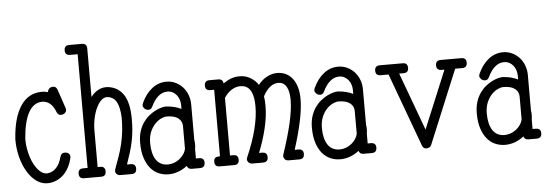

<svg xmlns="http://www.w3.org/2000/svg" viewBox="-46 -800 2722 951"><g transform="rotate(-5 1314.5 -324.5)"><path d="M197.8 -441.4C188.3 -444.3 178.2 -445.8 167.5 -445.8C122.6 -445.8 87.2 -426.4 61.5 -387.7C35.8 -349 20.7 -293.9 16.1 -222.7V-220.2C16.1 -190.3 19.7 -161.5 26.9 -134C34 -106.5 43.9 -82.3 56.4 -61.3C68.9 -40.3 83.7 -23.5 100.6 -11C117.5 1.5 135.7 7.8 155.3 7.8H163.6C192.2 5.2 216.6 -5.9 236.6 -25.4C256.6 -44.9 270.8 -71.5 279.3 -105C279.6 -106.6 279.9 -108.2 280 -109.6C280.2 -111.1 280.3 -112.5 280.3 -113.8C280.3 -120 278 -125.2 273.4 -129.4C268.9 -133.6 261.9 -135.7 252.4 -135.7C242 -135.7 235 -129.6 231.4 -117.2C225.3 -93.8 216.1 -75.6 203.9 -62.7C191.7 -49.9 177.1 -42.6 160.2 -41H156.2C143.9 -41.3 132.2 -46.7 121.3 -57.1C110.4 -67.5 100.8 -81.1 92.5 -97.7C84.2 -114.3 77.6 -133.1 72.8 -154.3C67.9 -175.5 65.4 -197.1 65.4 -219.2V-219.7C67.4 -247.7 71 -272.7 76.2 -294.7C81.4 -316.7 88.1 -335.2 96.4 -350.3C104.7 -365.5 114.6 -377 126 -384.8C137.4 -392.6 150.4 -396.5 165 -396.5C178.7 -396.5 191.2 -392 202.6 -383.1C214 -374.1 223.5 -359.9 231 -340.3C235.2 -329.3 241.9 -323.7 251 -323.7C259.8 -323.7 266.7 -326.1 271.7 -330.8C276.8 -335.5 279.3 -340.7 279.3 -346.2C279.3 -350.4 278.6 -354 277.3 -356.9L246.1 -448.7C242.2 -460.1 235.4 -465.8 225.6 -465.8C216.8 -465.8 210 -463.4 205.3 -458.5C200.6 -453.6 198.1 -447.9 197.8 -441.4Z M322.8 -615.7H360.4V-50.3H338.4C321.8 -50.3 313.5 -42.2 313.5 -25.9C313.5 -9.3 321.8 -1 338.4 -1H423.3C439.6 -1 447.8 -9.3 447.8 -25.9C447.8 -42.2 439.6 -50.3 423.3 -50.3H410.2V-230C410.2 -251.5 412.2 -271.9 416.3 -291.3C420.3 -310.6 425.9 -327.8 432.9 -342.8C439.9 -357.7 447.9 -369.6 457 -378.4C466.1 -387.2 475.7 -391.6 485.8 -391.6H487.8C508.6 -389.3 523.8 -379.6 533.4 -362.5C543.1 -345.5 548.7 -319.2 550.3 -283.7C550.3 -261.2 549.2 -239.4 546.9 -218.3C544.6 -197.1 540.9 -175.3 535.6 -152.8C530.8 -132.3 524.9 -112.4 518.1 -93L497.1 -34.7C495.4 -29.1 494.6 -25.1 494.6 -22.5C494.6 -17.3 496.7 -12.4 501 -7.8C505.2 -3.3 511.6 -1 520 -1H575.2C591.5 -1 599.6 -9.3 599.6 -25.9C599.6 -42.2 591.5 -50.3 575.2 -50.3H556.2C564 -72.4 570.6 -92.6 576.2 -110.8C581.7 -129.1 586.2 -146.6 589.6 -163.6C593 -180.5 595.5 -197.6 597.2 -214.8C598.8 -232.1 599.6 -250.8 599.6 -271C599.6 -327 590.3 -368.5 571.5 -395.5C552.8 -422.5 526.4 -437.7 492.2 -440.9H485.8C457.5 -440.9 432.3 -426.9 410.2 -398.9V-640.1C410.2 -656.7 401.9 -665 385.3 -665H322.8C306.2 -665 297.9 -656.7 297.9 -640.1C297.9 -623.9 306.2 -615.7 322.8 -615.7Z M849.1 -216.3V-103.5C847.2 -93.8 843.3 -84.6 837.6 -76.2C831.9 -67.7 825 -60.2 816.9 -53.7C808.8 -47.2 799.6 -42.1 789.6 -38.3C779.5 -34.6 769 -32.7 758.3 -32.7C732.6 -32.7 713.1 -42.7 699.7 -62.7C686.4 -82.8 679.7 -110.5 679.7 -146C679.7 -167.5 683 -186 689.7 -201.7C696.4 -217.3 704.6 -230.1 714.4 -240.2C724.1 -250.3 734.3 -257.8 744.9 -262.7C755.5 -267.6 764.6 -270 772.5 -270C798.2 -270 817.4 -265 830.1 -254.9C842.8 -244.8 849.1 -231.9 849.1 -216.3ZM777.3 -319.3H776.4C776 -319.3 775.7 -319.4 775.4 -319.6C775.1 -319.7 774.7 -319.8 774.4 -319.8C768.2 -319.8 760.4 -318.6 751 -316.2C741.5 -313.7 731.4 -309.8 720.7 -304.4C710 -299.1 699.2 -292.1 688.5 -283.4C677.7 -274.8 668.1 -264.3 659.4 -252C650.8 -239.6 643.8 -225.1 638.4 -208.5C633.1 -191.9 630.4 -173 630.4 -151.9C630.4 -122.2 633.9 -96.8 640.9 -75.7C647.9 -54.5 657.2 -37.1 668.9 -23.4C680.7 -9.8 694.2 0.2 709.5 6.6C724.8 12.9 740.7 16.1 757.3 16.1C790.2 16.1 821.3 4.9 850.6 -17.6C853.8 -6.5 861.7 -1 874 -1H915C931.6 -1 939.9 -9.3 939.9 -25.9C939.9 -42.2 931.6 -50.3 915 -50.3H898.9V-98.1C900.2 -104.7 900.9 -111.8 900.9 -119.6C900.9 -127.8 900.2 -135.6 898.9 -143.1V-319.3C898.9 -335.9 896.1 -351.7 890.4 -366.7C884.7 -381.7 876.8 -394.7 866.7 -405.8C856.6 -416.8 844.6 -425.6 830.8 -432.1C817 -438.6 802.1 -441.9 786.1 -441.9C759.8 -441.9 735.9 -433.6 714.6 -417C693.3 -400.4 675.8 -377.3 662.1 -347.7C659.8 -343.4 658.7 -338.9 658.7 -334C658.7 -329.1 661.3 -324.1 666.5 -318.8C671.7 -313.6 678.5 -311 687 -311C695.1 -311 701.7 -316.1 706.5 -326.2C716 -346.7 727.5 -362.9 741.2 -374.8C754.9 -386.6 770 -392.6 786.6 -392.6C796.4 -392.6 805.1 -390.5 812.7 -386.5C820.4 -382.4 826.9 -377 832.3 -370.4C837.6 -363.7 841.8 -356 844.7 -347.2C847.7 -338.4 849.1 -329.1 849.1 -319.3V-300.8C828.6 -311.2 804.7 -317.4 777.3 -319.3Z M999.5 -381.3H1018.6V-50.3H1012.7C996.1 -50.3 987.8 -42.2 987.8 -25.9C987.8 -9.3 996.1 -1 1012.7 -1H1084.5C1101.1 -1 1109.4 -9.3 1109.4 -25.9C1109.4 -42.2 1101.1 -50.3 1084.5 -50.3H1068.4V-336.9C1079.4 -353.5 1091.9 -366.1 1105.7 -374.8C1119.5 -383.4 1134 -387.7 1148.9 -387.7C1162.3 -387.7 1173.3 -384.8 1181.9 -379.2C1190.5 -373.5 1197.3 -365.7 1202.1 -356C1207 -346.2 1210.4 -334.9 1212.4 -322C1214.4 -309.2 1215.3 -295.6 1215.3 -281.2C1215.3 -247.7 1210.2 -210.4 1200 -169.4C1189.7 -128.4 1174.2 -83.8 1153.3 -35.6C1151 -31.4 1149.9 -27.2 1149.9 -22.9C1149.9 -18.4 1152.1 -13.6 1156.5 -8.5C1160.9 -3.5 1167.3 -1 1175.8 -1H1228.5C1245.1 -1 1253.4 -9.3 1253.4 -25.9C1253.4 -42.2 1245.1 -50.3 1228.5 -50.3H1212.9C1229.5 -92.3 1242.4 -132.7 1251.5 -171.6C1260.6 -210.5 1265.1 -246.7 1265.1 -280.3C1265.1 -288.7 1264.8 -296.9 1264.2 -304.7C1263.5 -312.5 1262.7 -320.1 1261.7 -327.6C1272.1 -347.2 1283.7 -362.1 1296.4 -372.3C1309.1 -382.6 1322.8 -387.7 1337.4 -387.7C1347.5 -387.7 1356 -385.4 1362.8 -380.9C1369.6 -376.3 1375.2 -370 1379.4 -362.1C1383.6 -354.1 1386.7 -344.7 1388.7 -334C1390.6 -323.2 1391.6 -311.8 1391.6 -299.8C1391.6 -267.3 1386.4 -228.5 1376 -183.6C1365.6 -138.7 1351.1 -88.7 1332.5 -33.7C1331.2 -30.8 1330.6 -27.2 1330.6 -22.9C1330.6 -18.1 1332.7 -13.2 1336.9 -8.3C1341.1 -3.4 1347.5 -1 1356 -1H1408.7C1425.3 -1 1433.6 -9.3 1433.6 -25.9C1433.6 -42.2 1425.3 -50.3 1408.7 -50.3H1390.1C1407.1 -104.3 1419.8 -151.6 1428.2 -192.1C1436.7 -232.7 1440.9 -268.4 1440.9 -299.3C1440.9 -320.8 1438.5 -340 1433.6 -356.9C1428.7 -373.9 1421.7 -388.3 1412.6 -400.1C1403.5 -412 1392.5 -421.1 1379.6 -427.5C1366.8 -433.8 1352.4 -437 1336.4 -437C1319.5 -437 1302.7 -432.7 1286.1 -424.1C1269.5 -415.4 1254.7 -402.8 1241.7 -386.2C1232.3 -400.9 1219.5 -413 1203.4 -422.6C1187.3 -432.2 1169.4 -437 1149.9 -437C1135.3 -437 1121.6 -434.8 1108.9 -430.4C1096.2 -426 1082.5 -418.6 1067.9 -408.2C1066.6 -423.2 1058.4 -430.7 1043.5 -430.7H999.5C982.9 -430.7 974.6 -422.4 974.6 -405.8C974.6 -389.5 982.9 -381.3 999.5 -381.3Z M1703.1 -216.3V-103.5C1701.2 -93.8 1697.3 -84.6 1691.7 -76.2C1686 -67.7 1679 -60.2 1670.9 -53.7C1662.8 -47.2 1653.6 -42.1 1643.6 -38.3C1633.5 -34.6 1623 -32.7 1612.3 -32.7C1586.6 -32.7 1567.1 -42.7 1553.7 -62.7C1540.4 -82.8 1533.7 -110.5 1533.7 -146C1533.7 -167.5 1537 -186 1543.7 -201.7C1550.4 -217.3 1558.6 -230.1 1568.4 -240.2C1578.1 -250.3 1588.3 -257.8 1598.9 -262.7C1609.5 -267.6 1618.7 -270 1626.5 -270C1652.2 -270 1671.4 -265 1684.1 -254.9C1696.8 -244.8 1703.1 -231.9 1703.1 -216.3ZM1631.3 -319.3H1630.4C1630 -319.3 1629.7 -319.4 1629.4 -319.6C1629.1 -319.7 1628.7 -319.8 1628.4 -319.8C1622.2 -319.8 1614.4 -318.6 1605 -316.2C1595.5 -313.7 1585.4 -309.8 1574.7 -304.4C1564 -299.1 1553.2 -292.1 1542.5 -283.4C1531.7 -274.8 1522.1 -264.3 1513.4 -252C1504.8 -239.6 1497.8 -225.1 1492.4 -208.5C1487.1 -191.9 1484.4 -173 1484.4 -151.9C1484.4 -122.2 1487.9 -96.8 1494.9 -75.7C1501.9 -54.5 1511.2 -37.1 1522.9 -23.4C1534.7 -9.8 1548.2 0.2 1563.5 6.6C1578.8 12.9 1594.7 16.1 1611.3 16.1C1644.2 16.1 1675.3 4.9 1704.6 -17.6C1707.8 -6.5 1715.7 -1 1728 -1H1769C1785.6 -1 1793.9 -9.3 1793.9 -25.9C1793.9 -42.2 1785.6 -50.3 1769 -50.3H1752.9V-98.1C1754.2 -104.7 1754.9 -111.8 1754.9 -119.6C1754.9 -127.8 1754.2 -135.6 1752.9 -143.1V-319.3C1752.9 -335.9 1750.1 -351.7 1744.4 -366.7C1738.7 -381.7 1730.8 -394.7 1720.7 -405.8C1710.6 -416.8 1698.6 -425.6 1684.8 -432.1C1671 -438.6 1656.1 -441.9 1640.1 -441.9C1613.8 -441.9 1589.9 -433.6 1568.6 -417C1547.3 -400.4 1529.8 -377.3 1516.1 -347.7C1513.8 -343.4 1512.7 -338.9 1512.7 -334C1512.7 -329.1 1515.3 -324.1 1520.5 -318.8C1525.7 -313.6 1532.6 -311 1541 -311C1549.2 -311 1555.7 -316.1 1560.5 -326.2C1570 -346.7 1581.5 -362.9 1595.2 -374.8C1608.9 -386.6 1624 -392.6 1640.6 -392.6C1650.4 -392.6 1659.1 -390.5 1666.7 -386.5C1674.4 -382.4 1680.9 -377 1686.3 -370.4C1691.7 -363.7 1695.8 -356 1698.7 -347.2C1701.7 -338.4 1703.1 -329.1 1703.1 -319.3V-300.8C1682.6 -311.2 1658.7 -317.4 1631.3 -319.3Z M1846.2 -381.3H1885.7L2019.5 -17.1C2023.4 -6 2030.3 -0.5 2040 -0.5C2046.2 -0.5 2051.5 -1.7 2055.9 -4.2C2060.3 -6.6 2063.8 -11.1 2066.4 -17.6L2216.8 -381.3H2252C2268.2 -381.3 2276.4 -389.5 2276.4 -405.8C2276.4 -422.4 2268.2 -430.7 2252 -430.7H2148.9C2132.3 -430.7 2124 -422.4 2124 -405.8C2124 -389.5 2132.3 -381.3 2148.9 -381.3H2163.6L2044.4 -93.8L1938.5 -381.3H1960.4C1976.7 -381.3 1984.9 -389.5 1984.9 -405.8C1984.9 -422.4 1976.7 -430.7 1960.4 -430.7H1846.2C1829.6 -430.7 1821.3 -422.4 1821.3 -405.8C1821.3 -389.5 1829.6 -381.3 1846.2 -381.3Z M2522.9 -216.3V-103.5C2521 -93.8 2517.2 -84.6 2511.5 -76.2C2505.8 -67.7 2498.9 -60.2 2490.7 -53.7C2482.6 -47.2 2473.5 -42.1 2463.4 -38.3C2453.3 -34.6 2442.9 -32.7 2432.1 -32.7C2406.4 -32.7 2386.9 -42.7 2373.5 -62.7C2360.2 -82.8 2353.5 -110.5 2353.5 -146C2353.5 -167.5 2356.9 -186 2363.5 -201.7C2370.2 -217.3 2378.4 -230.1 2388.2 -240.2C2397.9 -250.3 2408.1 -257.8 2418.7 -262.7C2429.3 -267.6 2438.5 -270 2446.3 -270C2472 -270 2491.2 -265 2503.9 -254.9C2516.6 -244.8 2522.9 -231.9 2522.9 -216.3ZM2451.2 -319.3H2450.2C2449.9 -319.3 2449.5 -319.4 2449.2 -319.6C2448.9 -319.7 2448.6 -319.8 2448.2 -319.8C2442.1 -319.8 2434.2 -318.6 2424.8 -316.2C2415.4 -313.7 2405.3 -309.8 2394.5 -304.4C2383.8 -299.1 2373 -292.1 2362.3 -283.4C2351.6 -274.8 2341.9 -264.3 2333.3 -252C2324.6 -239.6 2317.6 -225.1 2312.3 -208.5C2306.9 -191.9 2304.2 -173 2304.2 -151.9C2304.2 -122.2 2307.7 -96.8 2314.7 -75.7C2321.7 -54.5 2331.1 -37.1 2342.8 -23.4C2354.5 -9.8 2368 0.2 2383.3 6.6C2398.6 12.9 2414.6 16.1 2431.2 16.1C2464 16.1 2495.1 4.9 2524.4 -17.6C2527.7 -6.5 2535.5 -1 2547.9 -1H2588.9C2605.5 -1 2613.8 -9.3 2613.8 -25.9C2613.8 -42.2 2605.5 -50.3 2588.9 -50.3H2572.8V-98.1C2574.1 -104.7 2574.7 -111.8 2574.7 -119.6C2574.7 -127.8 2574.1 -135.6 2572.8 -143.1V-319.3C2572.8 -335.9 2569.9 -351.7 2564.2 -366.7C2558.5 -381.7 2550.6 -394.7 2540.5 -405.8C2530.4 -416.8 2518.5 -425.6 2504.6 -432.1C2490.8 -438.6 2475.9 -441.9 2460 -441.9C2433.6 -441.9 2409.7 -433.6 2388.4 -417C2367.1 -400.4 2349.6 -377.3 2335.9 -347.7C2333.7 -343.4 2332.5 -338.9 2332.5 -334C2332.5 -329.1 2335.1 -324.1 2340.3 -318.8C2345.5 -313.6 2352.4 -311 2360.8 -311C2369 -311 2375.5 -316.1 2380.4 -326.2C2389.8 -346.7 2401.4 -362.9 2415 -374.8C2428.7 -386.6 2443.8 -392.6 2460.4 -392.6C2470.2 -392.6 2478.9 -390.5 2486.6 -386.5C2494.2 -382.4 2500.7 -377 2506.1 -370.4C2511.5 -363.7 2515.6 -356 2518.6 -347.2C2521.5 -338.4 2522.9 -329.1 2522.9 -319.3V-300.8C2502.4 -311.2 2478.5 -317.4 2451.2 -319.3Z"/></g></svg>

Font: Nathan
Style: Regular
Weight: 400
Designer: Peter Wiegel
Foundry: Peter Wiegel
Version: Version 1.001 2009